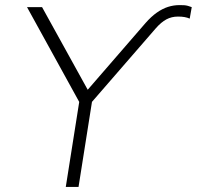

<svg xmlns="http://www.w3.org/2000/svg" viewBox="-20 -733 772 753"><path d="M238 0 296 -367 298 -320 86 -705H145L324 -381L551 -643Q573 -668 595 -683.5Q617 -699 639 -706Q661 -713 684 -713Q695 -713 702.5 -712.5Q710 -712 717 -710Q724 -708 732 -705L724 -660Q715 -664 704 -666Q693 -668 678 -668Q653 -668 632.5 -657Q612 -646 591 -622L329 -320L346 -367L288 0Z"/></svg>

Font: Nunito Sans 7pt ExtraLight
Style: Italic
Weight: 250
Italic angle: -9°
Designer: Vernon Adams
Foundry: Vernon Adams
Version: Version 3.101;gftools[0.9.27]